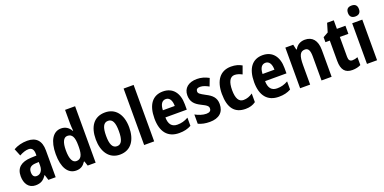

<svg xmlns="http://www.w3.org/2000/svg" viewBox="-12 -1590 4858 2429"><g transform="rotate(-20 2417.5 -375.5)"><path d="M263 -557C194 -557 129 -540 78 -510L118 -412C164 -437 205 -451 242 -451C287 -451 310 -422 310 -363V-341L234 -338C103 -332 33 -276 33 -162C33 -65 80 10 173 10C245 10 283 -16 321 -73H324L347 0H445V-363C445 -492 381 -557 263 -557ZM266 -252 310 -254V-205C310 -137 274 -96 226 -96C191 -96 171 -117 171 -166C171 -219 199 -249 266 -252Z M720 10C781 10 817 -16 848 -63H855L876 0H983V-760H848V-575C848 -547 851 -512 854 -477H849C820 -528 777 -557 718 -557C611 -557 545 -454 545 -273C545 -93 610 10 720 10ZM763 -102C711 -102 682 -159 682 -274C682 -383 710 -441 762 -441C826 -441 851 -390 851 -283V-256C850 -151 824 -102 763 -102Z M1535 -275C1535 -456 1445 -557 1311 -557C1158 -557 1085 -445 1085 -275C1085 -112 1163 10 1309 10C1464 10 1535 -114 1535 -275ZM1223 -273C1223 -388 1249 -444 1310 -444C1371 -444 1396 -388 1396 -275C1396 -160 1371 -103 1310 -103C1249 -103 1223 -161 1223 -273Z M1771 0V-760H1636V0Z M2089 -556C1951 -556 1873 -456 1873 -270C1873 -92 1952 10 2107 10C2172 10 2222 -2 2269 -28V-138C2218 -109 2174 -98 2121 -98C2047 -98 2009 -144 2008 -236H2296V-309C2296 -462 2220 -556 2089 -556ZM2091 -453C2142 -453 2169 -405 2169 -332H2009C2012 -417 2044 -453 2091 -453Z M2712 -161C2712 -249 2662 -291 2587 -329C2511 -370 2497 -381 2497 -409C2497 -435 2515 -450 2551 -450C2591 -450 2629 -433 2667 -412L2706 -514C2654 -542 2604 -557 2547 -557C2434 -557 2364 -500 2364 -403C2364 -319 2405 -273 2484 -234C2565 -195 2577 -178 2577 -151C2577 -119 2556 -102 2512 -102C2464 -102 2407 -122 2365 -146V-21C2411 0 2459 10 2519 10C2642 10 2712 -50 2712 -161Z M3001 10C3055 10 3100 -3 3138 -31V-147C3099 -120 3059 -105 3014 -105C2952 -105 2919 -159 2919 -271C2919 -383 2952 -442 3013 -442C3045 -442 3077 -431 3112 -413L3151 -520C3112 -543 3066 -557 3006 -557C2858 -557 2781 -447 2781 -271C2781 -79 2856 10 3001 10Z M3431 -556C3293 -556 3215 -456 3215 -270C3215 -92 3294 10 3449 10C3514 10 3564 -2 3611 -28V-138C3560 -109 3516 -98 3463 -98C3389 -98 3351 -144 3350 -236H3638V-309C3638 -462 3562 -556 3431 -556ZM3433 -453C3484 -453 3511 -405 3511 -332H3351C3354 -417 3386 -453 3433 -453Z M4001 -557C3942 -557 3893 -530 3866 -477H3858L3842 -547H3736V0H3871V-261C3871 -387 3893 -440 3959 -440C4007 -440 4024 -400 4024 -323V0H4160V-360C4160 -491 4100 -557 4001 -557Z M4481 -106C4447 -106 4430 -126 4430 -169V-438H4545V-547H4430V-662H4340L4305 -544L4236 -505V-438H4295V-165C4295 -41 4344 10 4439 10C4483 10 4522 0 4552 -15V-121C4527 -111 4503 -106 4481 -106Z M4704 -761C4657 -761 4630 -739 4630 -687C4630 -637 4659 -614 4704 -614C4750 -614 4778 -637 4778 -687C4778 -738 4752 -761 4704 -761ZM4772 -547H4636V0H4772Z"/></g></svg>

Font: Noto Sans Arabic UI Cn
Style: Bold
Weight: 700
Width: 3
Designer: Monotype Design Team, Nadine Chahine and Nizar Qandah
Foundry: Monotype Imaging Inc.
Version: Version 2.010